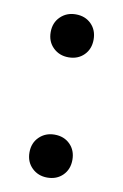

<svg xmlns="http://www.w3.org/2000/svg" viewBox="-66 -544 385 599"><g transform="rotate(10 126.5 -244.5)"><path d="M126 14Q97 14 77.5 -5Q58 -24 58 -54Q58 -84 77.5 -103Q97 -122 126 -122Q156 -122 175 -103Q194 -84 194 -54Q194 -24 175 -5Q156 14 126 14ZM126 -367Q97 -367 77.5 -386Q58 -405 58 -435Q58 -465 77.5 -484Q97 -503 126 -503Q156 -503 175 -484Q194 -465 194 -435Q194 -405 175 -386Q156 -367 126 -367Z"/></g></svg>

Font: Space Grotesk
Style: Regular
Weight: 400
Designer: Florian Karsten
Foundry: Florian Karsten
Version: Version 2.000